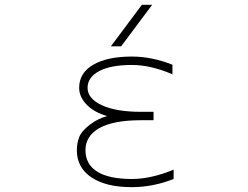

<svg xmlns="http://www.w3.org/2000/svg" viewBox="-20 -772 1040 804"><path d="M487.3 -578.1H444.3L574.2 -752H617.2ZM532.2 -22.5Q612.3 -22.5 707 -61.5V-22.5Q620.1 11.7 532.2 11.7Q423.8 11.7 362.8 -29.3Q301.8 -70.3 301.8 -142.6Q301.8 -172.9 312 -198.7Q322.3 -224.6 360.4 -252.9Q388.7 -274.4 428.7 -286.1Q377 -300.8 347.7 -329.1Q311.5 -363.3 311.5 -404.3Q311.5 -466.8 370.6 -501Q429.7 -535.2 532.2 -535.2Q615.2 -535.2 702.1 -501V-460.9Q611.3 -500 532.2 -500Q443.4 -500 395 -474.1Q346.7 -448.2 346.7 -404.3Q346.7 -359.4 406.2 -331.5Q465.8 -303.7 571.3 -303.7H623V-268.6H571.3Q455.1 -268.6 396.5 -235.8Q337.9 -203.1 337.9 -142.6Q337.9 -84 387.2 -53.2Q436.5 -22.5 532.2 -22.5Z"/></svg>

Font: GenEi Gothic M ExtraLight
Style: Regular
Weight: 200
Designer: o_tamon (Modified); [Source Han Sans]
Ryoko NISHIZUKA  (kana & ideographs); Paul D. Hunt (Latin, Greek & Cyrillic); Wenl
Version: Version 1.1a;Original Version 1.004